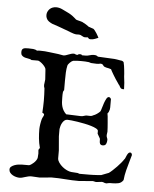

<svg xmlns="http://www.w3.org/2000/svg" viewBox="-60 -955 813 1016"><g transform="rotate(5 346.0 -447.0)"><path d="M25.4 -28.8Q25.4 -38.1 32.5 -43.9Q39.6 -49.8 49.6 -53.5Q59.6 -57.1 69.8 -58.6Q80.1 -60.1 86.9 -60.1H126.5Q130.9 -61 137.7 -65.4Q144.5 -69.8 151.1 -75.9Q157.7 -82 162.8 -89.6Q168 -97.2 168.9 -104Q170.4 -114.3 170.4 -126Q170.4 -135.3 168.9 -145.5L175.8 -156.2Q168.9 -181.2 166.5 -206.1Q164.1 -231 164.1 -254.9Q164.1 -259.8 164.8 -267.1Q165.5 -274.4 166.7 -282Q168 -289.6 169.4 -296.6Q170.9 -303.7 172.4 -309.1Q172.9 -310.5 173.8 -312.5Q175.8 -316.4 175.8 -317.4Q177.2 -320.8 179.2 -323.7Q180.2 -326.2 181.4 -328.9Q182.6 -331.5 182.6 -333Q182.6 -336.9 178.7 -339.8Q174.8 -342.8 172.4 -342.8Q173.3 -358.9 174.1 -375.2Q174.8 -391.6 174.8 -407.2Q174.8 -423.8 174.1 -439.7Q173.3 -455.6 172.4 -472.2Q169.9 -479 169.4 -482.2Q168.9 -485.4 168.9 -490.7L172.4 -519.5L168.9 -571.8Q168.9 -577.6 163.8 -585Q158.7 -592.3 151.9 -598.9Q145 -605.5 137.9 -610.1Q130.9 -614.7 126.5 -615.7H91.3L87.4 -617.7Q85.9 -618.7 84.5 -619.4Q83 -620.1 82 -620.1Q75.2 -622.1 66.7 -623.3Q58.1 -624.5 50.8 -627.4Q43.5 -630.4 38.6 -636Q33.7 -641.6 33.7 -652.3Q33.7 -661.1 36.1 -665.8Q38.6 -670.4 43.2 -672.6Q47.9 -674.8 54.4 -675.3Q61 -675.8 69.3 -675.8Q82.5 -675.8 94.7 -674.8Q106.9 -673.8 115.7 -667.5Q118.2 -668 120.6 -668.5Q123 -668.9 125 -668.9H134.3Q157.7 -668.9 182.9 -665.3Q208 -661.6 229 -659.7L256.8 -654.8Q263.2 -654.8 269.8 -657Q276.4 -659.2 283.4 -661.9Q290.5 -664.6 297.4 -666.7Q304.2 -668.9 311 -668.9Q315.9 -668.9 319.3 -666.5Q322.8 -664.1 330.1 -664.1Q332.5 -664.1 334.7 -666.5Q336.9 -668.9 342.3 -668.9Q347.2 -668.9 349.9 -668.5Q352.5 -668 355 -664.1H374Q384.3 -664.1 395.5 -667.7Q406.7 -671.4 418 -671.4Q424.8 -671.4 428.7 -670.4Q432.6 -669.4 439.9 -664.1L527.8 -659.7Q534.2 -659.2 539.6 -658.2Q544.4 -657.2 549.8 -656.5Q555.2 -655.8 559.1 -654.8Q561.5 -654.8 564.9 -654.3Q568.4 -653.8 571.3 -652.3Q574.2 -650.9 576.4 -648.4Q578.6 -646 578.6 -642.1Q580.1 -637.7 581.5 -627.7Q583 -617.7 584.2 -606.4Q585.4 -595.2 586.2 -585.4Q586.9 -575.7 586.9 -571.8Q589.4 -555.2 590.8 -538.1Q592.3 -521 592.3 -504.4H584.5Q573.7 -504.4 566.9 -521Q562.5 -526.9 560.5 -529.1Q558.6 -531.2 557.6 -533.7Q550.8 -543 543.7 -554Q536.6 -564.9 530.8 -574.7Q524.9 -584.5 520.5 -592.5Q516.1 -600.6 514.6 -604Q508.8 -606.4 502.4 -607.7Q496.1 -608.9 490.2 -610.1Q484.4 -611.3 479.5 -613.5Q474.6 -615.7 471.2 -621.1Q467.3 -628.4 456.1 -628.4Q451.7 -628.4 451.2 -627.4Q448.7 -627 445.1 -626.5Q441.4 -626 437.5 -626Q429.2 -626 420.9 -626.7Q412.6 -627.4 407.2 -627.4Q403.8 -627.4 402.8 -628.4Q401.9 -629.4 399.4 -629.4Q398.4 -629.4 397.7 -629.9Q397 -630.4 396 -630.9Q385.3 -632.3 374.5 -632.8Q363.8 -633.3 353 -633.3Q342.3 -633.3 332 -632.8Q321.8 -632.3 311 -630.9Q307.6 -629.9 303.2 -627Q298.8 -624 294.7 -619.9Q290.5 -615.7 287.1 -611.3Q283.7 -606.9 282.7 -603Q278.8 -586.4 277.8 -565.7Q276.9 -544.9 276.9 -522.9V-472.2Q272.5 -466.8 271.5 -461.2Q270.5 -455.6 270.5 -447.8V-430.7Q270.5 -418.9 271.2 -407.7Q272 -396.5 274.9 -385.7Q277.8 -375 283.4 -365Q289.1 -355 298.8 -345.7L377.4 -342.8Q386.7 -342.8 395.5 -346.2Q397.9 -347.2 401.4 -347.9Q404.8 -348.6 408.2 -348.6L427.2 -348.1Q435.5 -348.1 442.4 -353Q446.3 -354 451.4 -356.7Q456.5 -359.4 461.7 -363Q466.8 -366.7 471.2 -370.4Q475.6 -374 478 -377Q481 -382.8 484.6 -396Q488.3 -409.2 492.9 -422.4Q497.6 -435.5 503.2 -445.8Q508.8 -456.1 516.1 -456.1Q522.5 -456.1 527.8 -446.8V-401.9Q527.8 -395.5 526.6 -390.6Q525.4 -385.7 522 -377L516.1 -369.1L518.6 -353Q518.6 -351.1 519.5 -341.6Q520.5 -332 521.5 -319.6Q522.5 -307.1 523.4 -294.2Q524.4 -281.2 524.4 -272.9L522 -254.9Q522 -246.6 524.9 -240.7Q527.8 -234.9 527.8 -230Q527.8 -217.3 523.2 -208Q518.6 -198.7 505.9 -198.7Q499.5 -198.7 496.1 -200.9Q492.7 -203.1 491 -206.3Q489.3 -209.5 488.8 -213.6Q488.3 -217.8 488.3 -222.2Q488.3 -225.6 488.3 -228.3Q488.3 -231 487.3 -233.9L473.6 -257.8V-272.9Q473.1 -279.3 462.4 -285.2Q451.7 -291 435.5 -295.9Q419.4 -300.8 400.1 -304.7Q380.9 -308.6 362.5 -311.5Q344.2 -314.5 329.3 -315.9Q314.5 -317.4 307.6 -317.4Q298.8 -317.4 292.2 -311.8Q285.6 -306.2 281 -298.1Q276.4 -290 273.9 -281Q271.5 -272 270.5 -265.1V-226.6L276.9 -151.4V-108.9Q277.8 -97.7 285.9 -86.4Q293.9 -75.2 305.2 -65.9Q316.4 -56.6 329.1 -50.8Q341.8 -44.9 352.1 -43.9L386.7 -41.5L396 -38.1H427.2Q439 -38.1 448.7 -38.1Q458.5 -38.1 468.3 -38.6Q478 -39.1 488.3 -39.6Q498.5 -40 511.7 -41.5L550.8 -56.6Q558.6 -62 569.8 -72.3Q581.1 -82.5 592 -94Q603 -105.5 612.3 -116.7Q621.6 -127.9 626 -135.3Q628.4 -136.7 630.9 -142.8Q633.3 -148.9 636.5 -156Q639.6 -163.1 643.8 -168.5Q647.9 -173.8 653.8 -173.8Q659.2 -173.8 661.6 -169.4Q664.1 -165 664.1 -160.6L655.3 -129.9Q647.9 -104.5 641.1 -78.4Q634.3 -52.2 631.8 -25.4Q621.6 -9.8 606 -6.6Q590.3 -3.4 573.7 -3.4Q568.4 -3.4 563 -3.4Q557.6 -3.4 553.2 -2.4L543 0Q538.1 0 535.2 -1Q532.2 -2 529.8 -2.9Q527.3 -3.9 524.9 -4.9Q522.5 -5.9 518.6 -5.9L487.3 -2.4L471.2 -5.9L396 0Q360.4 0 324.7 -2.9Q289.1 -5.9 251 -5.9L188.5 0L144.5 -2.4Q135.7 -2.4 127.4 -0.5Q119.1 1.5 111.3 3.9Q103.5 6.3 96.2 8.3Q88.9 10.3 82 10.3Q73.7 10.3 64 7.8Q54.2 5.4 45.7 0.5Q37.1 -4.4 31.2 -11.7Q25.4 -19 25.4 -28.8ZM152.3 -843.3Q148.9 -850.6 148.9 -859.9Q148.9 -873 156.5 -884.5Q164.1 -896 176.8 -901.4Q186 -905.3 197.3 -905.3Q212.9 -905.3 228 -898.4Q243.2 -891.6 257.3 -884.3Q258.8 -883.3 260.5 -882.6Q262.2 -881.8 264.2 -880.9Q265.1 -880.4 269 -878.4Q272.9 -876.5 277.3 -873.5Q281.7 -870.6 285.9 -867.7Q290 -864.7 292 -862.8Q292.5 -862.3 294.9 -860.4Q297.4 -858.4 300 -856.2Q302.7 -854 304.9 -851.8Q307.1 -849.6 307.6 -849.1Q309.1 -849.1 311 -848.4Q313 -847.7 315.4 -846.7Q322.3 -844.7 332.3 -842.5Q342.3 -840.3 349.1 -835.4Q350.1 -835.4 354.2 -833Q358.4 -830.6 363.3 -827.4Q368.2 -824.2 372.3 -821.3Q376.5 -818.4 377.4 -817.4Q378.9 -817.4 382.6 -815.9Q386.2 -814.5 390.6 -813Q395 -811.5 398.7 -810.3Q402.3 -809.1 403.3 -808.6Q406.7 -806.2 411.4 -800Q416 -793.9 420.7 -786.9Q425.3 -779.8 428.7 -773.2Q432.1 -766.6 433.6 -763.7Q426.8 -760.7 415.8 -756.6Q404.8 -752.4 394 -752.4Q388.7 -752.4 384.3 -753.9Q383.3 -755.4 380.4 -758.1Q377.4 -760.7 377.4 -761.2H375.5Q373 -761.2 368.9 -760.7Q364.7 -760.3 362.3 -760.3Q357.9 -760.3 354 -762Q350.1 -763.7 346.4 -765.9Q342.8 -768.1 338.9 -769.8Q335 -771.5 331.1 -771.5Q330.6 -772 328.1 -772Q325.7 -772 322.8 -771.7Q319.8 -771.5 318.4 -771.5Q310.1 -771.5 301.3 -774.2Q292.5 -776.9 283.7 -780.3Q274.9 -783.7 266.1 -787.4Q257.3 -791 250 -793Q247.6 -793.9 237.8 -797.6Q228 -801.3 216.8 -805.2Q205.6 -809.1 195.8 -812.5Q186 -815.9 183.6 -816.4Q173.8 -820.8 165 -827.1Q156.2 -833.5 152.3 -843.3Z"/></g></svg>

Font: IM FELL English SC
Style: Regular
Weight: 400
Designer: Igino Marini
Foundry: Igino Marini
Version: 3.00